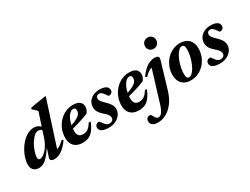

<svg xmlns="http://www.w3.org/2000/svg" viewBox="-75 -1413 3090 2372"><g transform="rotate(-30 1470.0 -227.0)"><path d="M385.5 -352.5Q379.5 -370 365.2 -381.8Q351 -393.5 327.5 -393.5Q300 -393.5 273.8 -373Q247.5 -352.5 224.2 -319.5Q201 -286.5 183.5 -248.5Q166 -210.5 155.8 -174.8Q145.5 -139 145.5 -113.5Q145.5 -94.5 152.8 -86.5Q160 -78.5 176 -78.5Q188 -78.5 203.8 -86Q219.5 -93.5 237.8 -108.5Q256 -123.5 274.2 -145.8Q292.5 -168 309.5 -198.2Q326.5 -228.5 340 -266L450 -599.5Q441.5 -612 431.5 -622.8Q421.5 -633.5 410.2 -643Q399 -652.5 387 -660L393.5 -682L605 -716.5H621L401.5 -36.5L379 -71Q400 -71.5 422 -79.2Q444 -87 468.5 -104.2Q493 -121.5 520.5 -150L538.5 -133Q483.5 -57 431.5 -22Q379.5 13 331.5 13Q294 13 280 0Q266 -13 275 -41L329 -204L342 -203.5Q300.5 -136 268 -93.5Q235.5 -51 208.2 -28Q181 -5 156.5 4Q132 13 107.5 13Q77.5 13 54.2 1.2Q31 -10.5 17.8 -33.8Q4.5 -57 4.5 -91.5Q4.5 -135 19.8 -184.5Q35 -234 62.2 -281.5Q89.5 -329 126.2 -367.5Q163 -406 206 -429.2Q249 -452.5 295.5 -452.5Q331 -452.5 358.5 -437.5Q386 -422.5 408.5 -387Z M833.5 -410Q813 -410 794.2 -396Q775.5 -382 759.8 -358Q744 -334 732.5 -303.2Q721 -272.5 714.5 -238Q708 -203.5 708 -169.5Q708 -119.5 729 -98Q750 -76.5 785.5 -76.5Q811 -76.5 833 -84.8Q855 -93 875.5 -112.5Q896 -132 916.5 -167H945Q916 -96 884.2 -56.8Q852.5 -17.5 815.5 -2.2Q778.5 13 731.5 13Q679.5 13 643.5 -6Q607.5 -25 589 -60.5Q570.5 -96 570.5 -145.5Q570.5 -197.5 585 -244Q599.5 -290.5 626 -329Q652.5 -367.5 688 -395.8Q723.5 -424 765.2 -439.2Q807 -454.5 852.5 -454.5Q899 -454.5 927.2 -442Q955.5 -429.5 968 -408.2Q980.5 -387 980.5 -361.5Q980.5 -337.5 971.5 -314.8Q962.5 -292 947 -275.5Q918.5 -264 885.8 -252.2Q853 -240.5 817.8 -229.8Q782.5 -219 746.5 -209.2Q710.5 -199.5 675 -191L676.5 -230.5Q724 -246 757.2 -260Q790.5 -274 812 -287Q833.5 -300 845.2 -313Q857 -326 862 -340Q867 -354 867 -369.5Q867 -383 863.2 -391.8Q859.5 -400.5 852 -405.2Q844.5 -410 833.5 -410Z M1034 -114Q1038.5 -110 1045.5 -100.8Q1052.5 -91.5 1069 -69Q1085 -46.5 1100.8 -37.5Q1116.5 -28.5 1132.5 -28.5Q1151 -28.5 1164.8 -34.2Q1178.5 -40 1186.2 -51.5Q1194 -63 1194 -79Q1194 -92 1188.8 -105Q1183.5 -118 1169.8 -134.2Q1156 -150.5 1129 -173Q1103 -196 1086.8 -216.8Q1070.5 -237.5 1063.2 -258.8Q1056 -280 1056 -303.5Q1056 -345 1077.5 -379.2Q1099 -413.5 1139 -434Q1179 -454.5 1234.5 -454.5Q1278.5 -454.5 1305 -444.5Q1331.5 -434.5 1343.5 -417.8Q1355.5 -401 1355.5 -380.5Q1355.5 -364.5 1348.5 -352.8Q1341.5 -341 1328.2 -334.8Q1315 -328.5 1297 -328.5Q1293 -333.5 1286 -342Q1279 -350.5 1266 -370.5Q1252.5 -390 1237 -401.2Q1221.5 -412.5 1206 -412.5Q1183 -412.5 1170.8 -400Q1158.5 -387.5 1158.5 -367Q1158.5 -355.5 1164 -343.2Q1169.5 -331 1184 -314.2Q1198.5 -297.5 1225 -272Q1252 -247 1267.5 -225Q1283 -203 1289.8 -182.8Q1296.5 -162.5 1296.5 -142.5Q1296.5 -101.5 1271.8 -66Q1247 -30.5 1203.5 -8.8Q1160 13 1103.5 13Q1057.5 13 1028.5 3.2Q999.5 -6.5 986 -23.2Q972.5 -40 972.5 -60Q972.5 -76 980.2 -88.2Q988 -100.5 1001.8 -107.2Q1015.5 -114 1034 -114Z M1635 -410Q1614.5 -410 1595.8 -396Q1577 -382 1561.2 -358Q1545.5 -334 1534 -303.2Q1522.5 -272.5 1516 -238Q1509.5 -203.5 1509.5 -169.5Q1509.5 -119.5 1530.5 -98Q1551.5 -76.5 1587 -76.5Q1612.5 -76.5 1634.5 -84.8Q1656.5 -93 1677 -112.5Q1697.5 -132 1718 -167H1746.5Q1717.5 -96 1685.8 -56.8Q1654 -17.5 1617 -2.2Q1580 13 1533 13Q1481 13 1445 -6Q1409 -25 1390.5 -60.5Q1372 -96 1372 -145.5Q1372 -197.5 1386.5 -244Q1401 -290.5 1427.5 -329Q1454 -367.5 1489.5 -395.8Q1525 -424 1566.8 -439.2Q1608.5 -454.5 1654 -454.5Q1700.5 -454.5 1728.8 -442Q1757 -429.5 1769.5 -408.2Q1782 -387 1782 -361.5Q1782 -337.5 1773 -314.8Q1764 -292 1748.5 -275.5Q1720 -264 1687.2 -252.2Q1654.5 -240.5 1619.2 -229.8Q1584 -219 1548 -209.2Q1512 -199.5 1476.5 -191L1478 -230.5Q1525.5 -246 1558.8 -260Q1592 -274 1613.5 -287Q1635 -300 1646.8 -313Q1658.5 -326 1663.5 -340Q1668.5 -354 1668.5 -369.5Q1668.5 -383 1664.8 -391.8Q1661 -400.5 1653.5 -405.2Q1646 -410 1635 -410Z M1990 -633.5Q1990 -657 2000.5 -675.2Q2011 -693.5 2029.2 -703.8Q2047.5 -714 2070.5 -714Q2104.5 -714 2127 -692Q2149.5 -670 2149.5 -635Q2149.5 -612 2139 -593.8Q2128.5 -575.5 2110.5 -565Q2092.5 -554.5 2069 -554.5Q2035 -554.5 2012.5 -577Q1990 -599.5 1990 -633.5ZM1961 -20Q1933 74 1885.5 136.5Q1838 199 1780 230.2Q1722 261.5 1661.5 261.5Q1609 261.5 1584.2 240.2Q1559.5 219 1559.5 187Q1559.5 163 1574.5 147Q1589.5 131 1615 131Q1624 131 1631.8 139.5Q1639.5 148 1650 169.5Q1661 191 1672.5 199.8Q1684 208.5 1695.5 208.5Q1710 208.5 1723 201.8Q1736 195 1748.2 178.8Q1760.5 162.5 1772.8 135.2Q1785 108 1797 67L1938.5 -395.5L1965 -369Q1940 -370 1917.2 -362.5Q1894.5 -355 1871.2 -337.5Q1848 -320 1822 -291.5L1803 -308Q1838.5 -360 1874.5 -392Q1910.5 -424 1946.5 -439Q1982.5 -454 2018 -454Q2044 -454 2058 -448Q2072 -442 2075.2 -428.8Q2078.5 -415.5 2072.5 -395Z M2381 -454.5Q2436 -454.5 2473.8 -433.5Q2511.5 -412.5 2530.8 -374.5Q2550 -336.5 2550 -284.5Q2550 -223 2528.8 -169.2Q2507.5 -115.5 2469.8 -74.5Q2432 -33.5 2382.2 -10.2Q2332.5 13 2276 13Q2221 13 2183.2 -7.8Q2145.5 -28.5 2126 -66.8Q2106.5 -105 2106.5 -157Q2106.5 -218 2128 -272Q2149.5 -326 2187.2 -367Q2225 -408 2274.5 -431.2Q2324 -454.5 2381 -454.5ZM2274 -31.5Q2294 -31.5 2315 -50.5Q2336 -69.5 2355 -101.8Q2374 -134 2389 -174.5Q2404 -215 2413 -258.8Q2422 -302.5 2422 -343.5Q2422 -380.5 2412.2 -395.2Q2402.5 -410 2382.5 -410Q2362.5 -410 2341.5 -391Q2320.5 -372 2301.5 -339.8Q2282.5 -307.5 2267.5 -266.8Q2252.5 -226 2243.8 -182.5Q2235 -139 2235 -98Q2235 -61 2244.8 -46.2Q2254.5 -31.5 2274 -31.5Z M2619 -114Q2623.5 -110 2630.5 -100.8Q2637.5 -91.5 2654 -69Q2670 -46.5 2685.8 -37.5Q2701.5 -28.5 2717.5 -28.5Q2736 -28.5 2749.8 -34.2Q2763.5 -40 2771.2 -51.5Q2779 -63 2779 -79Q2779 -92 2773.8 -105Q2768.5 -118 2754.8 -134.2Q2741 -150.5 2714 -173Q2688 -196 2671.8 -216.8Q2655.5 -237.5 2648.2 -258.8Q2641 -280 2641 -303.5Q2641 -345 2662.5 -379.2Q2684 -413.5 2724 -434Q2764 -454.5 2819.5 -454.5Q2863.5 -454.5 2890 -444.5Q2916.5 -434.5 2928.5 -417.8Q2940.5 -401 2940.5 -380.5Q2940.5 -364.5 2933.5 -352.8Q2926.5 -341 2913.2 -334.8Q2900 -328.5 2882 -328.5Q2878 -333.5 2871 -342Q2864 -350.5 2851 -370.5Q2837.5 -390 2822 -401.2Q2806.5 -412.5 2791 -412.5Q2768 -412.5 2755.8 -400Q2743.5 -387.5 2743.5 -367Q2743.5 -355.5 2749 -343.2Q2754.5 -331 2769 -314.2Q2783.5 -297.5 2810 -272Q2837 -247 2852.5 -225Q2868 -203 2874.8 -182.8Q2881.5 -162.5 2881.5 -142.5Q2881.5 -101.5 2856.8 -66Q2832 -30.5 2788.5 -8.8Q2745 13 2688.5 13Q2642.5 13 2613.5 3.2Q2584.5 -6.5 2571 -23.2Q2557.5 -40 2557.5 -60Q2557.5 -76 2565.2 -88.2Q2573 -100.5 2586.8 -107.2Q2600.5 -114 2619 -114Z"/></g></svg>

Font: Newsreader 24pt
Style: Bold Italic
Weight: 700
Italic angle: -17°
Designer: Hugues Gentile
Foundry: Production Type
Version: Version 1.003